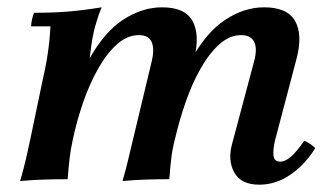

<svg xmlns="http://www.w3.org/2000/svg" viewBox="-20 -490 904 525"><path d="M689 15Q639 15 620.5 -18.5Q602 -52 615 -98L675 -323Q684 -357 675 -375.5Q666 -394 639 -394Q608 -394 580 -369Q552 -344 528.5 -302.5Q505 -261 487.5 -210.5Q470 -160 458 -108H428Q457 -244 500.5 -323Q544 -402 596 -436Q648 -470 702 -470Q766 -470 787 -432.5Q808 -395 791 -330L732 -106Q726 -80 728 -64Q730 -48 746 -48Q760 -48 775.5 -61.5Q791 -75 812 -105Q821 -101 828 -96.5Q835 -92 842 -85Q815 -41 775 -13Q735 15 689 15ZM35 5Q45 -29 51 -55.5Q57 -82 63 -110L96 -268Q105 -306 110.5 -343Q116 -380 118 -418H65Q65 -425 67.5 -436.5Q70 -448 73 -455Q126 -455 167.5 -458.5Q209 -462 258 -470Q249 -449 241.5 -422.5Q234 -396 230 -367.5Q226 -339 223 -310L179 -108Q173 -81 170 -54.5Q167 -28 165 0Q132 0 100.5 1Q69 2 35 5ZM315 5Q325 -29 331 -55.5Q337 -82 344 -110L395 -323Q403 -357 394.5 -375.5Q386 -394 360 -394Q328 -394 300 -369Q272 -344 248.5 -302.5Q225 -261 207.5 -210.5Q190 -160 179 -108H149Q178 -244 221 -323Q264 -402 316.5 -436Q369 -470 423 -470Q486 -470 506.5 -432.5Q527 -395 511 -330L458 -108Q451 -81 448 -54.5Q445 -28 443 0Q409 0 378.5 1Q348 2 315 5Z"/></svg>

Font: Poltawski Nowy SemiBold
Style: Italic
Weight: 600
Italic angle: -12°
Version: Version 1.001;gftools[0.9.25]